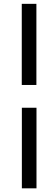

<svg xmlns="http://www.w3.org/2000/svg" viewBox="-20 -770 284 1025"><path d="M96.2 -316.4V-749.5H174.3V-316.4ZM96.7 235.4V-194.8H174.8V235.4Z"/></svg>

Font: Muli
Style: Regular
Weight: 400
Designer: Vernon Adams
Foundry: newtypography
Version: Version 2; ttfautohint (v1.00rc1.6-4cba) -l 8 -r 50 -G 200 -